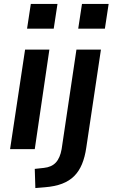

<svg xmlns="http://www.w3.org/2000/svg" viewBox="-20 -755 570 972"><path d="M117 -610 136 -735H271L252 -610ZM31 0 107 -504H230L156 0ZM376 -610 395 -735H530L511 -610ZM159 197 156 100 202 95Q241 91 262.5 68Q284 45 292 0L367 -504H491L417 -9Q410 40 395 76Q380 112 355.5 136.5Q331 161 294.5 175Q258 189 207 193Z"/></svg>

Font: Nunitoga
Style: Bold Italic
Weight: 700
Italic angle: -9°
Designer: Vernon Adams
Foundry: Vernon Adams
Version: Version 1.0